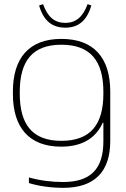

<svg xmlns="http://www.w3.org/2000/svg" viewBox="-20 -696 604 923"><path d="M42 -256V-244C42 -84 119 9 274 9C372 9 439 -29 474 -106H477V-17C477 117 415 179 283 179C229 179 172 172 119 157V184C167 199 227 207 284 207C435 207 510 129 510 -18V-256C510 -416 433 -509 275 -509C119 -509 42 -416 42 -256ZM75 -246V-254C75 -403 136 -481 275 -481C415 -481 477 -403 477 -254V-246C477 -97 415 -19 275 -19C136 -19 75 -97 75 -246ZM168 -670 187 -676C209 -614 243 -586 294 -586C342 -586 378 -612 401 -676L419 -670C398 -596 356 -563 294 -563C231 -563 189 -596 168 -670Z"/></svg>

Font: LT Wave Text Thin
Style: Regular
Weight: 100
Designer: Daniel Lyons
Version: Version 2.5 (Glyphs App)